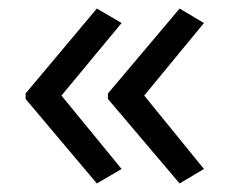

<svg xmlns="http://www.w3.org/2000/svg" viewBox="-20 -429 537 450"><path d="M40 -197V-210L207 -409L265 -375L124 -205L265 -33L207 1ZM233 -197V-210L401 -409L458 -375L318 -205L458 -33L401 1Z"/></svg>

Font: Noto Sans Syriac Eastern
Style: Regular
Weight: 400
Designer: Patrick Giasson and the Monotype Design Team
Foundry: Monotype Imaging Inc.
Version: Version 3.001; ttfautohint (v1.8.4.7-5d5b)